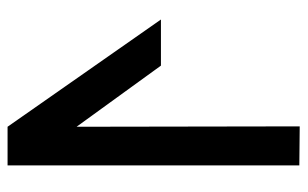

<svg xmlns="http://www.w3.org/2000/svg" viewBox="-170 -630 801 500"><g transform="rotate(-90 230.0 -379.5)"><path d="M49.8 0Q75.2 0 151.4 1Q151.4 -144.5 150.4 -580.1Q190.4 -525.4 309.6 -360.4Q339.8 -360.4 429.7 -360.4Q360.4 -460 150.4 -759.8Q125 -759.8 49.8 -759.8Q49.8 -570.3 49.8 0Z"/></g></svg>

Font: Alibu-Mazigh Belkasim 1
Style: Bold
Weight: 400
Designer: Mazigh Moubarik Belkasim
Version: Version 1.0